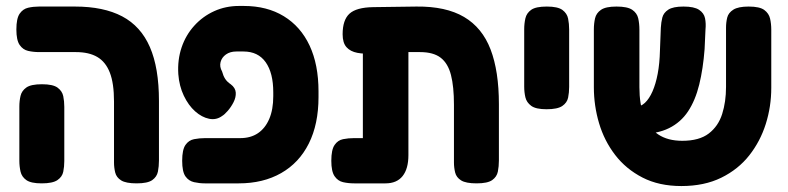

<svg xmlns="http://www.w3.org/2000/svg" viewBox="-20 -607 2647 645"><path d="M439 9Q403 9 387 -1Q371 -11 367 -27.5Q363 -44 363 -61V-266Q363 -327 349 -363Q335 -399 307 -415.5Q279 -432 235 -432H112Q92 -432 74.5 -436Q57 -440 46 -456Q35 -472 35 -508Q35 -545 46 -561Q57 -577 74.5 -581Q92 -585 111 -585H232Q328 -585 390.5 -552Q453 -519 483.5 -449Q514 -379 514 -268V-68Q514 -48 510.5 -30.5Q507 -13 491.5 -2Q476 9 439 9ZM120 9Q84 9 68.5 -2Q53 -13 49 -30.5Q45 -48 45 -67V-249Q45 -268 49 -285Q53 -302 68.5 -313Q84 -324 121 -324Q158 -324 173.5 -312.5Q189 -301 192.5 -284Q196 -267 196 -248V-66Q196 -47 192.5 -30Q189 -13 173 -2Q157 9 120 9Z M668 9Q650 9 632 5Q614 1 603 -14.5Q592 -30 592 -67Q592 -104 603 -120Q614 -136 632 -139.5Q650 -143 669 -143H787Q822 -143 846.5 -159.5Q871 -176 884.5 -207.5Q898 -239 898 -284V-297Q898 -362 872.5 -398Q847 -434 798 -434H774Q753 -434 739 -424Q725 -414 721 -398.5Q717 -383 726 -367Q730 -352 736.5 -342Q743 -332 755 -324Q771 -312 772 -296Q773 -280 764.5 -263.5Q756 -247 745 -234.5Q734 -222 727 -218Q707 -203 682.5 -208Q658 -213 635.5 -233Q613 -253 597.5 -285.5Q582 -318 579 -358Q576 -406 590 -447.5Q604 -489 632.5 -520.5Q661 -552 699.5 -569.5Q738 -587 783 -587H799Q877 -587 933.5 -552.5Q990 -518 1020 -454Q1050 -390 1050 -300V-281Q1050 -190 1017.5 -125Q985 -60 924.5 -25.5Q864 9 782 9Z M1170 9Q1150 9 1132.5 5Q1115 1 1104 -15Q1093 -31 1093 -67Q1093 -104 1104 -120Q1115 -136 1132.5 -139.5Q1150 -143 1169 -143H1199V-483L1298 -434Q1264 -430 1234 -427.5Q1204 -425 1180.5 -429.5Q1157 -434 1144 -448.5Q1131 -463 1131 -492Q1131 -540 1154 -561Q1177 -582 1233 -583L1379 -585Q1478 -586 1539 -550Q1600 -514 1628 -441Q1656 -368 1656 -257V-68Q1656 -48 1652.5 -30.5Q1649 -13 1633.5 -2Q1618 9 1581 9Q1545 9 1529 -1Q1513 -11 1509 -27.5Q1505 -44 1505 -61V-255Q1505 -316 1495 -355Q1485 -394 1460.5 -413Q1436 -432 1391 -432H1352V-86Q1352 -40 1332.5 -15.5Q1313 9 1275 9Z M1816 -240Q1780 -240 1764.5 -251.5Q1749 -263 1745 -280Q1741 -297 1741 -316V-509Q1741 -528 1745 -545.5Q1749 -563 1764.5 -574Q1780 -585 1817 -585Q1854 -585 1869.5 -573.5Q1885 -562 1888.5 -544.5Q1892 -527 1892 -508V-315Q1892 -296 1888.5 -279Q1885 -262 1869 -251Q1853 -240 1816 -240Z M2269 18Q2194 18 2138.5 -10.5Q2083 -39 2046.5 -86.5Q2010 -134 1992.5 -193Q1975 -252 1975 -314V-508Q1975 -528 1979 -545.5Q1983 -563 1999 -574Q2015 -585 2051 -585Q2088 -585 2104 -574Q2120 -563 2124 -545.5Q2128 -528 2128 -507V-314Q2128 -257 2143.5 -217Q2159 -177 2191 -155.5Q2223 -134 2272 -134Q2329 -134 2361 -158.5Q2393 -183 2406 -224Q2419 -265 2419 -315V-514Q2419 -532 2423 -548Q2427 -564 2443.5 -574.5Q2460 -585 2495 -585Q2532 -585 2547.5 -573.5Q2563 -562 2567 -544.5Q2571 -527 2571 -507V-312Q2571 -249 2552.5 -190.5Q2534 -132 2497 -85Q2460 -38 2403 -10Q2346 18 2269 18ZM2079 -157 2073 -248H2114Q2132 -248 2146.5 -261.5Q2161 -275 2172 -300Q2183 -325 2189.5 -359.5Q2196 -394 2197 -437L2200 -514Q2201 -532 2205 -548Q2209 -564 2225 -574.5Q2241 -585 2276 -585Q2312 -585 2328.5 -574Q2345 -563 2348.5 -545.5Q2352 -528 2350 -508L2347 -442Q2342 -376 2329 -323Q2316 -270 2291.5 -233Q2267 -196 2227.5 -176.5Q2188 -157 2132 -157Z"/></svg>

Font: Fredoka SemiCondensed SemiBold
Style: Regular
Weight: 600
Width: 4
Designer: Ben Nathan
Foundry: Milena B. Brandão, Ben Nathan
Version: Version 2.001